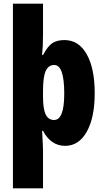

<svg xmlns="http://www.w3.org/2000/svg" viewBox="-20 -780 565 1040"><path d="M333 10Q256 10 213 -71H208Q213 12 213 35V240H50V-760H213V-594Q213 -528 208 -482H213Q239 -531 264.5 -547Q290 -563 329 -563Q406 -563 449.5 -486.5Q493 -410 493 -275Q493 -143 450 -66.5Q407 10 333 10ZM274 -428Q242 -428 227.5 -395.5Q213 -363 213 -288V-256Q213 -190 227.5 -160Q242 -130 273 -130Q328 -130 328 -273Q328 -428 274 -428Z"/></svg>

Font: Noto Sans UI CondBlack
Style: Regular
Weight: 900
Width: 3
Designer: Monotype Design Team
Foundry: Monotype Imaging Inc.
Version: Version 1.001